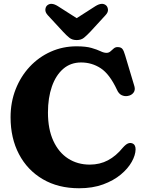

<svg xmlns="http://www.w3.org/2000/svg" viewBox="-20 -960 756 999"><path d="M685.5 -183Q685 -153 665.5 -118Q646 -83 608.5 -51.8Q571 -20.5 516.5 -0.5Q462 19.5 391.5 19.5Q283 19.5 202.8 -27.5Q122.5 -74.5 78.8 -157.8Q35 -241 35 -350Q35 -428.5 61.5 -495.8Q88 -563 134.8 -613Q181.5 -663 244 -691Q306.5 -719 378 -719Q427 -719 456.2 -710.5Q485.5 -702 503 -693.5Q520.5 -685 534 -685Q546 -685 554.5 -692.5Q563 -700 571.5 -707.5Q580 -715 591.5 -715Q609.5 -715 617 -705.2Q624.5 -695.5 631 -672.5L679.5 -510.5Q685 -491 674.2 -477.2Q663.5 -463.5 643.5 -460.5Q627.5 -458 612.8 -465Q598 -472 589 -492Q550.5 -574.5 504.2 -604.8Q458 -635 402 -635Q347.5 -635 309 -601.8Q270.5 -568.5 250 -509.8Q229.5 -451 229.5 -374.5Q229.5 -288 257.5 -227.2Q285.5 -166.5 334.5 -135Q383.5 -103.5 447 -103.5Q499.5 -103.5 541.8 -126Q584 -148.5 618.5 -191Q634.5 -209 645.8 -213.5Q657 -218 667 -214.5Q685.5 -208.5 685.5 -183ZM450 -795Q431.5 -775.5 416.8 -763.5Q402 -751.5 379 -751.5Q356 -751.5 341 -763.5Q326 -775.5 308 -795L228.5 -881Q215 -896 216 -910Q217 -924 225 -931.5Q246 -950 281 -928L379 -865.5L476.5 -928Q512 -950 532.5 -931.5Q540.5 -924 541.8 -910Q543 -896 529 -881Z"/></svg>

Font: Fraunces 9pt S100
Style: Bold
Weight: 700
Version: Version 1.000; ttfautohint (v1.8.3)